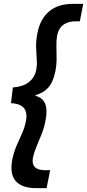

<svg xmlns="http://www.w3.org/2000/svg" viewBox="-20 -832 453 998"><path d="M169.9 146Q91.3 146 60.5 107.7Q29.8 69.3 43.9 -2.9Q51.8 -42 66.2 -74.7Q80.6 -107.4 94.5 -138.4Q108.4 -169.4 114.7 -202.1Q120.1 -228.5 115.2 -248.8Q110.4 -269 91.8 -281.5Q73.2 -293.9 37.1 -295.9L46.9 -377.4Q99.6 -381.3 129.4 -404.5Q159.2 -427.7 167.5 -464.8Q173.3 -491.2 171.1 -520.8Q168.9 -550.3 167.7 -584.5Q166.5 -618.7 174.3 -658.7Q181.6 -697.3 197.3 -725.8Q212.9 -754.4 236.3 -773.7Q259.8 -793 290.5 -802.5Q321.3 -812 359.9 -812H412.6L395 -721.2H370.6Q357.9 -721.2 343.8 -718.3Q329.6 -715.3 315.9 -707.5Q302.2 -699.7 292 -685.1Q281.7 -670.4 276.9 -646.5Q272.5 -622.6 273.2 -592.3Q273.9 -562 274.2 -527.8Q274.4 -493.7 267.1 -458Q255.9 -403.8 230 -375.7Q204.1 -347.7 165 -337.9V-334Q202.1 -323.7 214.8 -292.5Q227.5 -261.2 216.8 -206.5Q210 -168.9 196 -134.3Q182.1 -99.6 169.4 -69.3Q156.7 -39.1 151.9 -15.6Q147 8.3 152.8 23.4Q158.7 38.6 174.8 45.7Q190.9 52.7 216.3 52.7H240.7L222.2 146Z"/></svg>

Font: Reddit Sans
Style: Bold Italic
Weight: 700
Italic angle: -11.25°
Designer: Stephen Hutchings
Version: Version 1.013